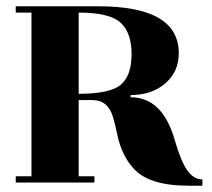

<svg xmlns="http://www.w3.org/2000/svg" viewBox="-20 -580 673 610"><path d="M230 -540V-282Q330 -282 364 -311Q398 -340 398 -408Q398 -476 363 -508Q328 -540 230 -540ZM623 10H579Q454 10 405 -44Q366 -86 352 -155Q346 -184 339 -208Q323 -262 274 -262H230V-20H280V0H30V-20H80V-540H30V-560H293Q548 -560 548 -411Q548 -352 505 -315Q462 -278 395 -278V-271Q495 -271 534 -139Q554 -69 574.5 -39.5Q595 -10 623 -10Z"/></svg>

Font: Rozha One
Style: Regular
Weight: 400
Designer: Tim Donaldson, Indian Type Foundry
Foundry: Indian Type Foundry
Version: Version 1.301;PS 1.0;hotconv 1.0.78;makeotf.lib2.5.61930; tt